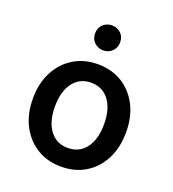

<svg xmlns="http://www.w3.org/2000/svg" viewBox="-137 -848 871 966"><g transform="rotate(20 298.5 -365.0)"><path d="M298 13Q225 13 169 -21.5Q113 -56 81 -117.5Q49 -179 49 -262Q49 -344 81.5 -405.5Q114 -467 170 -501Q226 -535 298 -535Q372 -535 428 -501Q484 -467 516 -405.5Q548 -344 548 -262Q548 -179 516.5 -117.5Q485 -56 429 -21.5Q373 13 298 13ZM298 -87Q360 -87 395 -134Q430 -181 430 -262Q430 -342 395 -389Q360 -436 298 -436Q237 -436 202 -389Q167 -342 167 -262Q167 -181 202 -134Q237 -87 298 -87ZM298 -609Q271 -609 251 -627.5Q231 -646 231 -676Q231 -707 251 -725Q271 -743 298 -743Q325 -743 345 -725Q365 -707 365 -676Q365 -646 345 -627.5Q325 -609 298 -609Z"/></g></svg>

Font: Ubuntu Sans SemiBold
Style: Regular
Weight: 600
Designer: Dalton Maag Ltd
Foundry: Dalton Maag Ltd
Version: Version 1.006; ttfautohint (v1.8.4.7-5d5b)